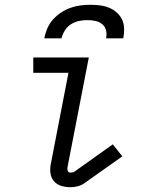

<svg xmlns="http://www.w3.org/2000/svg" viewBox="-20 -770 590 802"><path d="M274 12Q254 12 236 6.5Q218 1 206 -12.5Q194 -26 191 -45Q188 -64 192 -84L266 -466H119V-530H351L262 -72Q260 -64 263 -56.5Q266 -49 274 -49Q278 -49 283 -50Q288 -51 291 -53L451 -167L491 -117L330 -3Q318 5 303 8.5Q288 12 274 12ZM165 -610Q169 -631 177.5 -651Q186 -671 201 -688Q216 -705 235 -717.5Q254 -730 275 -737.5Q296 -745 317 -747.5Q338 -750 358 -750Q378 -750 398 -747.5Q418 -745 436 -737.5Q454 -730 468 -717.5Q482 -705 490 -688Q498 -671 498.5 -651Q499 -631 495 -610H423Q427 -627 423 -643Q419 -659 407 -669Q395 -679 378.5 -682.5Q362 -686 345 -686Q328 -686 310.5 -682.5Q293 -679 277 -669Q261 -659 251 -643Q241 -627 237 -610Z"/></svg>

Font: Lode
Style: Italic
Weight: 400
Italic angle: -11°
Monospace: yes
Designer: Belleve Invis
Foundry: Belleve Invis
Version: Version 29.2.0; ttfautohint (v1.8.3)